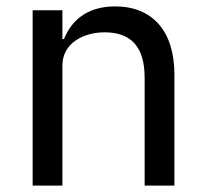

<svg xmlns="http://www.w3.org/2000/svg" viewBox="-20 -580 641 600"><path d="M82 0H175V-375C175 -446 242 -479 307 -479C391 -479 432 -432 432 -337V0H525V-348C525 -483 456 -560 340 -560C246 -560 201 -510 180 -458H175V-548H82Z"/></svg>

Font: IBM Plex Thai Text
Style: Regular
Weight: 450
Designer: Mike Abbink, Paul van der Laan, Pieter van Rosmalen, Ben Mitchell, Mark Frömberg
Foundry: Bold Monday
Version: Version 1.0